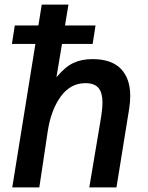

<svg xmlns="http://www.w3.org/2000/svg" viewBox="-20 -810 640 830"><path d="M133 -620H31.5L44 -700H146L160.5 -790H276L261 -700H393L380.5 -620H248L224 -476Q261 -520.5 296.5 -537.5Q332 -554.5 380 -554.5Q461.5 -554.5 502.2 -512.8Q543 -471 543 -395Q543 -370 538.5 -340.5L483.5 0H366L414.5 -288.5Q423 -338.5 423 -367Q423 -408.5 406 -429.5Q389 -450.5 349 -450.5Q284.5 -450.5 242.2 -392.2Q200 -334 186 -240L150 0H33Z"/></svg>

Font: JuliaMono SemiBoldItalic
Style: Regular
Weight: 600
Italic angle: -9°
Monospace: yes
Designer: cormullion
Foundry: corm
Version: Version 0.049; ttfautohint (v1.8.4)